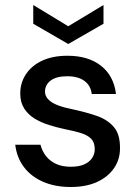

<svg xmlns="http://www.w3.org/2000/svg" viewBox="-20 -736 550 768"><path d="M263 12Q200 12 152 -9Q104 -30 75.5 -68Q47 -106 41 -157H142Q148 -133 163 -113Q178 -93 203 -81Q228 -69 263 -69Q296 -69 317 -78.5Q338 -88 348.5 -104Q359 -120 359 -139Q359 -166 345 -180.5Q331 -195 304.5 -203.5Q278 -212 241 -219Q208 -226 176 -236Q144 -246 118 -262Q92 -278 76.5 -302.5Q61 -327 61 -362Q61 -405 84 -439.5Q107 -474 149 -493.5Q191 -513 250 -513Q333 -513 384 -473Q435 -433 444 -360H347Q343 -394 317.5 -412.5Q292 -431 249 -431Q206 -431 183 -414Q160 -397 160 -369Q160 -352 173.5 -338Q187 -324 212.5 -314.5Q238 -305 274 -298Q325 -287 367 -272.5Q409 -258 434.5 -229Q460 -200 460 -146Q461 -100 436.5 -64Q412 -28 368 -8Q324 12 263 12ZM253 -560 113 -641V-716L253 -631L394 -716V-641Z"/></svg>

Font: DMSans_18ptMedium
Style: Regular
Weight: 500
Designer: Colophon Foundry, Jonny Pinhorn
Foundry: Colophon Foundry
Version: Version 4.004;gftools[0.9.30]